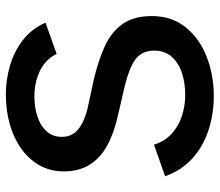

<svg xmlns="http://www.w3.org/2000/svg" viewBox="-66 -654 732 639"><g transform="rotate(-90 299.5 -334.0)"><path d="M300 12Q239 12 185 -6Q131 -24 91.5 -60Q52 -96 33 -150L138 -187Q148 -153 173 -129.5Q198 -106 232.5 -94.5Q267 -83 304 -83Q343 -83 376.5 -94Q410 -105 430.5 -128Q451 -151 451 -187Q451 -226 423 -248Q395 -270 322 -287L235 -307Q177 -320 135.5 -342.5Q94 -365 71.5 -401Q49 -437 49 -487Q49 -531 68.5 -566.5Q88 -602 123 -627.5Q158 -653 204.5 -666.5Q251 -680 305 -680Q355 -680 402 -666Q449 -652 486.5 -623Q524 -594 544 -548L440 -511Q428 -536 406.5 -552.5Q385 -569 357 -577Q329 -585 298 -585Q263 -585 232 -575Q201 -565 182.5 -544.5Q164 -524 164 -494Q164 -459 190 -438.5Q216 -418 259 -408L352 -388Q416 -373 464 -351.5Q512 -330 539 -292.5Q566 -255 566 -194Q566 -128 529 -82Q492 -36 431.5 -12Q371 12 300 12Z"/></g></svg>

Font: Atkinson Hyperlegible Next Medium
Style: Regular
Weight: 500
Designer: Elliott Scott, Megan Eiswerth, Linus Boman, Theodore Petrosky, Letters from Sweden
Foundry: Applied Design Works, Letters from Sweden
Version: Version 2.001